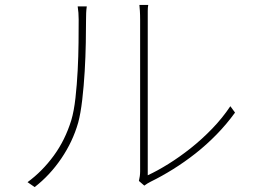

<svg xmlns="http://www.w3.org/2000/svg" viewBox="-20 -756 1040 781"><path d="M92 -15Q152 -59 198.5 -122.5Q245 -186 270 -267Q281 -304 287 -358Q293 -412 296 -470Q299 -528 299.5 -583Q300 -638 300 -677Q300 -691 299 -704Q298 -717 296 -730H333Q331 -716 330.5 -703.5Q330 -691 330 -677Q330 -638 329 -581.5Q328 -525 324.5 -465.5Q321 -406 314.5 -350Q308 -294 298 -257Q276 -180 229.5 -111.5Q183 -43 121 5ZM545 -20Q550 -40 550 -59V-674Q550 -697 549 -711.5Q548 -726 547 -736H583Q581 -726 581 -711.5Q581 -697 581 -674V-43Q620 -61 665 -89Q710 -117 755.5 -153Q801 -189 843 -232.5Q885 -276 917 -324L936 -298Q902 -251 861 -209Q820 -167 775.5 -132Q731 -97 684.5 -68Q638 -39 593 -17Q579 -10 567 -1Z"/></svg>

Font: SpoqaHanSans
Style: Thin
Weight: 250
Designer: [Spoqa Han Sans] Dong-huui Kim \uAE40 \uB3D9 \uD718   [Noto Sans] Ryoko NISHIZUKA \u897F \u585A \u6DBC \u5B50  (kana & i
Foundry: Spoqa (http://bi.spoqa.com)
Version: Version 1.004;PS 1.004;hotconv 1.0.82;makeotf.lib2.5.63406